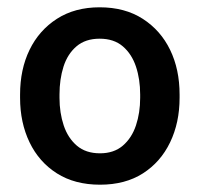

<svg xmlns="http://www.w3.org/2000/svg" viewBox="-20 -503 547 526"><path d="M472 -244V-235Q472 -167 446 -113Q420 -59 371.5 -28Q323 3 254 3Q185 3 136 -28Q87 -59 61 -113Q35 -167 35 -235V-244Q35 -313 61 -366.5Q87 -420 136 -451.5Q185 -483 253 -483Q322 -483 371 -451.5Q420 -420 446 -366.5Q472 -313 472 -244ZM364 -235V-244Q364 -286 352.5 -320.5Q341 -355 316.5 -376Q292 -397 253 -397Q214 -397 189.5 -376Q165 -355 154 -320.5Q143 -286 143 -244V-235Q143 -194 154.5 -159.5Q166 -125 190.5 -104Q215 -83 254 -83Q292 -83 316.5 -104Q341 -125 352.5 -159.5Q364 -194 364 -235Z"/></svg>

Font: Placeholder Sans Medium
Style: Regular
Weight: 500
Designer: The Branx Europe S.L
Version: Version 1.006;Fontself Maker 3.5.7